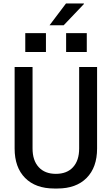

<svg xmlns="http://www.w3.org/2000/svg" viewBox="-20 -1070 640 1100"><path d="M291 10Q183.8 10 123.8 -50.5Q63.8 -111 63.8 -219.2V-686H166.5V-219.2Q166.5 -150.8 201.8 -112.4Q237 -74 300 -74Q363.8 -74 398.6 -112.4Q433.5 -150.8 433.5 -219.2V-686H536.2V-219.2Q536.2 -111 476.2 -50.5Q416.2 10 309 10ZM263.8 -925.2 358.2 -1050.2H460.2L461 -1047.2L344.8 -925.2ZM124.8 -772V-880H243.2V-772ZM358.8 -772V-880H477.2V-772Z"/></svg>

Font: Chivo Mono Medium
Style: Regular
Weight: 500
Monospace: yes
Designer: Hector Gatti
Foundry: Omnibus-Type
Version: Version 1.008